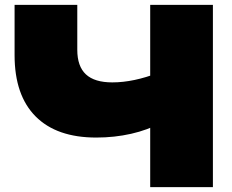

<svg xmlns="http://www.w3.org/2000/svg" viewBox="-20 -770 956 790"><path d="M376 -204Q213 -204 126.5 -291Q40 -378 40 -543V-750H298V-565Q298 -497 333.5 -464Q369 -431 442 -431Q486 -431 533.5 -441Q581 -451 630 -470L643 -265Q588 -235 519.5 -219.5Q451 -204 376 -204ZM598 0V-750H856V0Z"/></svg>

Font: Unbounded Black
Style: Regular
Weight: 900
Designer: Luke Prowse, Jean-Baptiste Morizot, Fátima Lázaro, Florian Runge
Foundry: NaN
Version: Version 1.701;gftools[0.9.28.dev5+ged2979d]